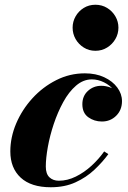

<svg xmlns="http://www.w3.org/2000/svg" viewBox="-20 -779 538 809"><path d="M194 10Q111 10 67.2 -30.5Q23.5 -71 23.5 -141Q23.5 -200.5 48.2 -258.8Q73 -317 116.5 -364.8Q160 -412.5 216.8 -441.2Q273.5 -470 337.5 -470Q384 -470 419.2 -453.5Q454.5 -437 474.2 -410.2Q494 -383.5 494 -353Q494 -315.5 469.5 -291.2Q445 -267 409.5 -267Q377 -267 352 -285Q327 -303 327 -340Q327 -374.5 350.5 -396Q374 -417.5 407 -417.5Q426 -417.5 445.8 -410.2Q465.5 -403 479.2 -388.5Q493 -374 493 -353H476Q476 -378.5 459.5 -399.2Q443 -420 418 -432.2Q393 -444.5 367 -444.5Q331 -444.5 300.5 -418.2Q270 -392 246.5 -349Q223 -306 206.5 -256.5Q190 -207 181.5 -159.5Q173 -112 173 -77Q173 -46.5 188.2 -32Q203.5 -17.5 228 -17.5Q264 -17.5 299.5 -35Q335 -52.5 365.8 -80.8Q396.5 -109 419 -141L436.5 -129.5Q411.5 -95.5 377.5 -63.5Q343.5 -31.5 298.2 -10.8Q253 10 194 10ZM382 -565Q354.5 -565 332.8 -578.8Q311 -592.5 298.5 -614.5Q286 -636.5 286 -662.5Q286 -688 298.5 -710Q311 -732 332.8 -745.5Q354.5 -759 382 -759Q409.5 -759 431.5 -745.5Q453.5 -732 466.2 -710Q479 -688 479 -662.5Q479 -636.5 466.2 -614.5Q453.5 -592.5 431.5 -578.8Q409.5 -565 382 -565Z"/></svg>

Font: Bodoni Moda 11pt ExtraBold
Style: Italic
Weight: 800
Italic angle: -13°
Version: Version 2.004